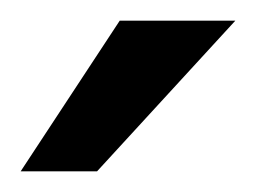

<svg xmlns="http://www.w3.org/2000/svg" viewBox="-20 -752 248 186"><path d="M96 -732H208L74 -586H0Z"/></svg>

Font: Aspekta Variable
Style: Regular
Weight: 400
Designer: Ivo Dolenc
Version: Version 2.100